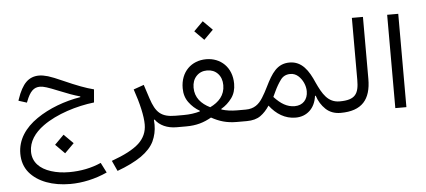

<svg xmlns="http://www.w3.org/2000/svg" viewBox="-62 -854 2937 1323"><g transform="rotate(-5 1407.0 -193.0)"><path d="M356.4 111.8 420.9 47.4 356.4 -16.6 292.5 47.4ZM223.6 -437.5C188 -437.5 157.7 -425.8 133.8 -402.3C109.9 -378.9 88.4 -340.3 70.3 -286.1L67.4 -276.9L124.5 -258.8L127.9 -267.6C153.8 -334.5 180.2 -360.4 223.6 -360.4C246.6 -360.4 278.8 -350.1 346.7 -322.3C408.7 -296.9 452.6 -280.8 494.1 -269.5V-264.6C384.3 -246.6 274.4 -206.1 189 -147C103 -87.9 48.3 -9.3 48.3 87.9C48.3 139.2 63 182.6 91.8 218.3C149.9 288.6 252.4 325.7 373.5 325.7C458 325.7 547.4 306.2 629.9 268.6L594.7 199.2C527.3 229 453.6 243.7 374 243.7C328.1 243.7 286.1 237.8 248.5 225.6C172.4 201.7 123 153.3 123 80.6C123 10.7 163.6 -47.4 228 -93.8C323.2 -162.6 464.8 -206.1 585 -219.7L592.8 -309.6C564 -316.9 534.2 -326.7 502.9 -338.4C471.2 -350.1 431.6 -366.7 384.3 -387.7C341.8 -406.7 309.1 -419.9 285.2 -427.2C261.2 -434.1 240.7 -437.5 223.6 -437.5Z M865.2 -285.2C899.9 -185.1 919.9 -96.7 919.9 -38.6C919.9 12.7 900.9 55.7 862.8 91.3C824.2 127 760.7 160.2 672.4 191.9L705.6 264.2C773.4 239.3 829.1 211.9 872.6 182.1C915.5 151.9 945.3 119.1 962.4 83.5C979 47.9 987.3 9.8 987.3 -30.3C987.3 -41.5 986.8 -52.7 985.8 -64.5L990.7 -65.9C1019.5 -24.4 1072.8 0 1137.2 0H1138.2V-79.6H1137.2C1037.6 -79.6 1001 -114.7 968.3 -214.4L937 -310.5Z M1379.9 -583.5 1444.3 -647.9 1379.9 -711.9 1315.9 -647.9ZM1202.1 -263.7C1202.1 -225.1 1212.4 -192.4 1232.4 -165.5C1252.4 -138.2 1276.9 -116.2 1306.6 -99.1L1305.7 -94.7C1271 -84.5 1233.9 -79.6 1193.4 -79.6H1138.2C1128.4 -79.6 1123.5 -66.4 1123.5 -40C1123.5 -13.2 1128.4 0 1138.2 0H1203.6C1275.4 0 1326.2 -16.1 1378.9 -45.9C1433.1 -16.1 1483.4 0 1554.2 0H1622.6V-79.6H1563C1523.4 -79.6 1487.8 -84.5 1455.6 -94.7L1454.6 -99.1C1484.4 -116.2 1508.8 -138.7 1528.8 -166C1548.3 -192.9 1558.1 -225.6 1558.1 -264.2C1558.1 -378.4 1480 -449.2 1380.4 -449.2C1279.3 -449.2 1202.1 -378.4 1202.1 -263.7ZM1379.9 -117.2C1319.3 -147 1277.3 -192.4 1277.3 -261.2C1277.3 -294.4 1287.1 -321.3 1306.2 -341.3C1325.2 -361.3 1349.6 -371.6 1380.4 -371.6C1410.2 -371.6 1435.1 -361.3 1454.1 -341.3C1473.1 -320.8 1482.9 -293.9 1482.9 -261.2C1482.9 -190.9 1440.9 -146.5 1379.9 -117.2Z M1622.6 -79.6C1613.3 -79.6 1608.4 -66.4 1608.4 -40C1608.4 -13.2 1613.3 0 1622.6 0C1662.1 0 1694.3 -8.8 1718.3 -25.9C1742.2 -43 1762.7 -65.4 1780.8 -93.3C1827.6 -32.2 1887.7 5.4 1960.4 5.4C1999 5.4 2031.7 -6.8 2058.1 -31.2C2084 -55.2 2100.1 -88.9 2106 -132.3L2110.8 -132.8C2123 -95.2 2142.6 -63.5 2169.4 -38.1C2196.3 -12.7 2230.5 0 2272 0H2272.5V-79.6H2272C2190.9 -79.6 2155.3 -142.6 2118.2 -222.7C2081.5 -308.1 2036.6 -376.5 1950.7 -376.5C1864.3 -376.5 1825.7 -313.5 1781.7 -224.6C1768.6 -197.3 1754.9 -172.9 1741.2 -150.9C1713.9 -106.9 1679.7 -79.6 1622.6 -79.6ZM1836.4 -186C1850.6 -216.8 1866.2 -242.7 1882.3 -264.6C1898.4 -286.6 1920.9 -297.4 1949.7 -297.4C1969.7 -297.4 1987.3 -290.5 2002.9 -277.3C2033.7 -250.5 2052.2 -208 2052.2 -168.9C2052.2 -111.8 2017.1 -73.7 1960.9 -73.7C1908.2 -73.7 1864.7 -100.6 1819.3 -149.9Z M2272.5 -79.6C2262.7 -79.6 2257.8 -68.8 2257.8 -40C2257.8 -10.7 2262.7 0 2272.5 0C2419.4 0 2482.4 -74.7 2482.4 -216.8V-645.5H2405.8V-216.8C2405.8 -121.1 2381.3 -79.6 2272.5 -79.6Z M2726.6 -645.5H2649.9V0H2726.6Z"/></g></svg>

Font: Estedad Regular
Style: Regular
Weight: 400
Designer: Amin Abedi
Version: Version 7.3